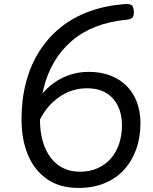

<svg xmlns="http://www.w3.org/2000/svg" viewBox="-20 -907 753 946"><path d="M367 19Q275 19 212.5 -24Q150 -67 118 -143Q86 -219 86 -318Q86 -418 108.5 -502.5Q131 -587 174 -654.5Q217 -722 277.5 -771Q338 -820 415.5 -849Q493 -878 584 -886Q614 -889 625.5 -883.5Q637 -878 639 -855Q641 -831 634 -822Q627 -813 606 -810Q520 -802 452 -775.5Q384 -749 332.5 -704.5Q281 -660 246.5 -601Q212 -542 194.5 -470.5Q177 -399 177 -317Q177 -257 191 -209.5Q205 -162 231 -128.5Q257 -95 293 -78Q329 -61 373 -61Q422 -61 460.5 -78Q499 -95 526 -126Q553 -157 567 -199Q581 -241 581 -291Q581 -344 561 -385Q541 -426 503 -449Q465 -472 409 -472Q376 -472 344.5 -463.5Q313 -455 285.5 -438Q258 -421 234.5 -398Q211 -375 193 -346.5Q175 -318 163 -285L131 -343Q150 -394 179 -433Q208 -472 245.5 -498.5Q283 -525 326.5 -539Q370 -553 417 -553Q477 -553 524.5 -534.5Q572 -516 605 -482.5Q638 -449 655 -402.5Q672 -356 672 -301Q672 -230 651 -171.5Q630 -113 590.5 -70Q551 -27 494.5 -4Q438 19 367 19Z"/></svg>

Font: Playwrite GB J
Style: Italic
Weight: 400
Italic angle: -7.01216°
Designer: Veronika Burian, José Scaglione
Foundry: TypeTogether
Version: Version 1.002